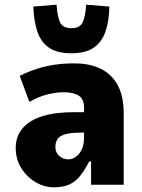

<svg xmlns="http://www.w3.org/2000/svg" viewBox="-20 -787 603 818"><path d="M209 11Q169 11 131.5 -11Q94 -33 70.5 -71Q47 -109 47 -157Q47 -205 75.5 -239.5Q104 -274 159 -291.5Q214 -309 293 -309H357V-222H325Q297 -222 277 -219Q257 -216 243.5 -209.5Q230 -203 223 -191Q216 -179 216 -160Q216 -138 232 -123Q248 -108 272 -108Q288 -108 303.5 -119Q319 -130 328.5 -150.5Q338 -171 338 -200V-329Q338 -365 315.5 -379.5Q293 -394 251 -394Q220 -394 183 -385Q146 -376 105 -353L64 -464Q103 -483 139.5 -494.5Q176 -506 214.5 -511.5Q253 -517 298 -517Q361 -517 408 -494.5Q455 -472 481 -425Q507 -378 507 -304V0H368V-99H360Q342 -64 322.5 -39Q303 -14 276.5 -1.5Q250 11 209 11ZM284 -560Q223 -560 188.5 -584Q154 -608 139 -653Q124 -698 122 -759L221 -767Q224 -718 235.5 -692.5Q247 -667 284 -667Q321 -667 332.5 -692.5Q344 -718 347 -767L446 -759Q445 -698 429.5 -653Q414 -608 379.5 -584Q345 -560 284 -560Z"/></svg>

Font: Nunito Sans 7pt Condensed Black
Style: Regular
Weight: 900
Width: 3
Designer: Vernon Adams
Foundry: Vernon Adams
Version: Version 3.101;gftools[0.9.27]